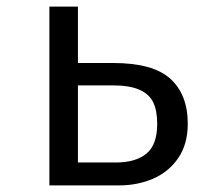

<svg xmlns="http://www.w3.org/2000/svg" viewBox="-20 -560 655 580"><path d="M215.4 -540V-369.7H321.5Q442.1 -369.7 494.6 -322.1Q547.2 -274.4 547.2 -186.2Q547.2 -124.6 518.5 -82.6Q489.7 -40.5 442.6 -20.3Q395.4 0 340.5 0H129.2V-540ZM215.4 -302.1V-69.2H330.8Q389.7 -69.2 422.3 -95.9Q454.9 -122.6 454.9 -185.6Q454.9 -226.2 442.6 -251.3Q430.3 -276.4 400.5 -289.2Q370.8 -302.1 320 -302.1Z"/></svg>

Font: Fira Code
Style: Regular
Weight: 400
Designer: Carrois Corporate, Edenspiekermann AG, Nikita Prokopov
Foundry: Carrois Corporate, Edenspiekermann AG, Nikita Prokopov
Version: Version 5.002